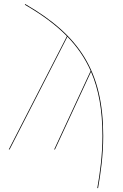

<svg xmlns="http://www.w3.org/2000/svg" viewBox="-20 -756 621 971"><path d="M107.4 -735.6 105.6 -732.1C191 -682.7 261.7 -631 318.5 -573L24.3 0H28.4L321 -570.4C371 -518.8 410 -462.2 438.5 -397.6L253.9 0H257.9L440.4 -393.2C479.4 -303 498.1 -197.4 498.1 -68.6C498.1 29.7 485.1 122.4 472.1 195.2L475.9 195.5C488.9 122.6 502 30.6 502 -68.6C502 -399.4 378.6 -578.6 107.4 -735.6Z"/></svg>

Font: Fira Sans Four
Style: Regular
Weight: 100
Designer: Carrois Corporate & Edenspiekermann AG
Foundry: Carrois Corporate GbR & Edenspiekermann AG
Version: Version 4.203;PS 004.203;hotconv 1.0.88;makeotf.lib2.5.64775